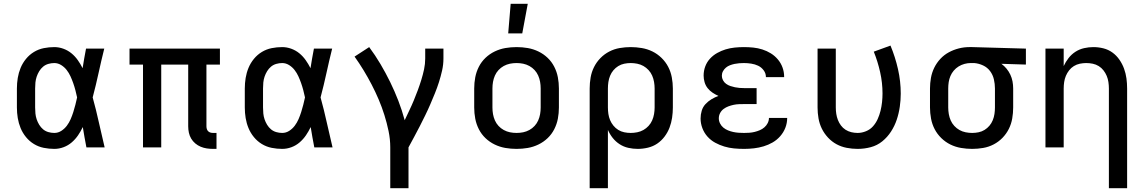

<svg xmlns="http://www.w3.org/2000/svg" viewBox="-20 -776 6040 1011"><path d="M266 8Q238 8 210.5 2.5Q183 -3 159 -17.5Q135 -32 117 -54Q99 -76 88.5 -101.5Q78 -127 73.5 -154.5Q69 -182 69 -210V-310Q69 -338 73.5 -365.5Q78 -393 88.5 -418.5Q99 -444 117 -466Q135 -488 159 -502.5Q183 -517 210.5 -522.5Q238 -528 266 -528Q290 -528 313.5 -519.5Q337 -511 356 -495.5Q375 -480 389.5 -459.5Q404 -439 415 -417Q419 -443 423.5 -468.5Q428 -494 433 -520H529Q513 -456 499 -391.5Q485 -327 468 -263Q486 -198 500.5 -132Q515 -66 531 0H435Q430 -27 425 -53.5Q420 -80 416 -107Q405 -84 391 -63.5Q377 -43 358 -26.5Q339 -10 315 -1Q291 8 266 8ZM266 -76Q286 -76 303 -87Q320 -98 332 -114Q344 -130 352 -148.5Q360 -167 366 -186Q372 -205 377 -224.5Q382 -244 386 -263Q382 -282 377 -301Q372 -320 365.5 -338.5Q359 -357 351 -374.5Q343 -392 331 -407.5Q319 -423 302 -433.5Q285 -444 266 -444Q250 -444 234.5 -439.5Q219 -435 207 -425Q195 -415 186.5 -401Q178 -387 173 -372Q168 -357 166.5 -341.5Q165 -326 165 -310V-210Q165 -194 166.5 -178.5Q168 -163 173 -148Q178 -133 186.5 -119Q195 -105 207 -95Q219 -85 234.5 -80.5Q250 -76 266 -76Z M1102 8Q1085 8 1068.5 5.5Q1052 3 1036.5 -3.5Q1021 -10 1008 -21Q995 -32 986.5 -46.5Q978 -61 974.5 -77.5Q971 -94 971 -111V-436H829V0H733V-436H662V-520H1138V-436H1067V-111Q1067 -104 1069 -97Q1071 -90 1076 -85Q1081 -80 1088 -78Q1095 -76 1102 -76H1120V8Z M1466 8Q1438 8 1410.5 2.5Q1383 -3 1359 -17.5Q1335 -32 1317 -54Q1299 -76 1288.5 -101.5Q1278 -127 1273.5 -154.5Q1269 -182 1269 -210V-310Q1269 -338 1273.5 -365.5Q1278 -393 1288.5 -418.5Q1299 -444 1317 -466Q1335 -488 1359 -502.5Q1383 -517 1410.5 -522.5Q1438 -528 1466 -528Q1490 -528 1513.5 -519.5Q1537 -511 1556 -495.5Q1575 -480 1589.5 -459.5Q1604 -439 1615 -417Q1619 -443 1623.5 -468.5Q1628 -494 1633 -520H1729Q1713 -456 1699 -391.5Q1685 -327 1668 -263Q1686 -198 1700.5 -132Q1715 -66 1731 0H1635Q1630 -27 1625 -53.5Q1620 -80 1616 -107Q1605 -84 1591 -63.5Q1577 -43 1558 -26.5Q1539 -10 1515 -1Q1491 8 1466 8ZM1466 -76Q1486 -76 1503 -87Q1520 -98 1532 -114Q1544 -130 1552 -148.5Q1560 -167 1566 -186Q1572 -205 1577 -224.5Q1582 -244 1586 -263Q1582 -282 1577 -301Q1572 -320 1565.5 -338.5Q1559 -357 1551 -374.5Q1543 -392 1531 -407.5Q1519 -423 1502 -433.5Q1485 -444 1466 -444Q1450 -444 1434.5 -439.5Q1419 -435 1407 -425Q1395 -415 1386.5 -401Q1378 -387 1373 -372Q1368 -357 1366.5 -341.5Q1365 -326 1365 -310V-210Q1365 -194 1366.5 -178.5Q1368 -163 1373 -148Q1378 -133 1386.5 -119Q1395 -105 1407 -95Q1419 -85 1434.5 -80.5Q1450 -76 1466 -76Z M2035 215V0Q2035 -43 2026 -86Q2017 -129 2004 -170.5Q1991 -212 1974 -252Q1957 -292 1937 -330.5Q1917 -369 1894.5 -406Q1872 -443 1847 -478L1924 -528Q1956 -485 1983.5 -438.5Q2011 -392 2034.5 -344Q2058 -296 2077.5 -245.5Q2097 -195 2111 -143Q2123 -169 2135.5 -195Q2148 -221 2159 -247.5Q2170 -274 2180 -301Q2190 -328 2198.5 -355.5Q2207 -383 2213 -411Q2219 -439 2219 -468V-520H2315V-468Q2315 -436 2308 -405Q2301 -374 2291.5 -344Q2282 -314 2270 -284.5Q2258 -255 2245.5 -226Q2233 -197 2219 -168.5Q2205 -140 2190.5 -111.5Q2176 -83 2161 -55.5Q2146 -28 2131 0V215Z M2700 8Q2670 8 2641 3Q2612 -2 2585 -15Q2558 -28 2536.5 -48.5Q2515 -69 2501.5 -95.5Q2488 -122 2482.5 -151Q2477 -180 2477 -210V-310Q2477 -340 2482.5 -369Q2488 -398 2501.5 -424.5Q2515 -451 2536.5 -471.5Q2558 -492 2585 -505Q2612 -518 2641 -523Q2670 -528 2700 -528Q2730 -528 2759 -523Q2788 -518 2815 -505Q2842 -492 2863.5 -471.5Q2885 -451 2898.5 -424.5Q2912 -398 2917.5 -369Q2923 -340 2923 -310V-210Q2923 -180 2917.5 -151Q2912 -122 2898.5 -95.5Q2885 -69 2863.5 -48.5Q2842 -28 2815 -15Q2788 -2 2759 3Q2730 8 2700 8ZM2700 -76Q2718 -76 2735 -79.5Q2752 -83 2767.5 -91.5Q2783 -100 2795 -113Q2807 -126 2814 -142Q2821 -158 2824 -175Q2827 -192 2827 -210V-310Q2827 -328 2824 -345Q2821 -362 2814 -378Q2807 -394 2795 -407Q2783 -420 2767.5 -428.5Q2752 -437 2735 -440.5Q2718 -444 2700 -444Q2682 -444 2665 -440.5Q2648 -437 2632.5 -428.5Q2617 -420 2605 -407Q2593 -394 2586 -378Q2579 -362 2576 -345Q2573 -328 2573 -310V-210Q2573 -192 2576 -175Q2579 -158 2586 -142Q2593 -126 2605 -113Q2617 -100 2632.5 -91.5Q2648 -83 2665 -79.5Q2682 -76 2700 -76ZM2656 -600 2669 -756H2759L2730 -600Z M3085 215V-310Q3085 -339 3090 -368Q3095 -397 3108 -423Q3121 -449 3141.5 -470Q3162 -491 3188 -504.5Q3214 -518 3243 -523Q3272 -528 3301 -528Q3330 -528 3359.5 -523Q3389 -518 3415.5 -505Q3442 -492 3463.5 -471Q3485 -450 3498.5 -424Q3512 -398 3517.5 -368.5Q3523 -339 3523 -310V-210Q3523 -183 3519 -156Q3515 -129 3505.5 -104Q3496 -79 3479.5 -57Q3463 -35 3441 -20Q3419 -5 3392 1.5Q3365 8 3338 8Q3313 8 3288.5 2.5Q3264 -3 3243 -16.5Q3222 -30 3206.5 -49.5Q3191 -69 3181 -92V215ZM3301 -76Q3318 -76 3335.5 -79.5Q3353 -83 3368 -91.5Q3383 -100 3395 -113Q3407 -126 3414 -142Q3421 -158 3424 -175.5Q3427 -193 3427 -210V-310Q3427 -327 3424 -344.5Q3421 -362 3414 -378Q3407 -394 3395 -407Q3383 -420 3368 -428.5Q3353 -437 3335.5 -440.5Q3318 -444 3301 -444Q3284 -444 3267 -440.5Q3250 -437 3235.5 -428Q3221 -419 3210 -406Q3199 -393 3192.5 -377Q3186 -361 3183.5 -344Q3181 -327 3181 -310V-210Q3181 -193 3183.5 -176Q3186 -159 3192.5 -143.5Q3199 -128 3210 -114.5Q3221 -101 3235.5 -92Q3250 -83 3267 -79.5Q3284 -76 3301 -76Z M3898 8Q3871 8 3845 5.5Q3819 3 3794 -4.5Q3769 -12 3746 -24.5Q3723 -37 3705.5 -56.5Q3688 -76 3678.5 -101Q3669 -126 3669 -152Q3669 -173 3675 -193Q3681 -213 3695 -228Q3709 -243 3726.5 -253.5Q3744 -264 3763 -271Q3747 -278 3732 -288Q3717 -298 3706 -312Q3695 -326 3690 -343.5Q3685 -361 3685 -378Q3685 -403 3693.5 -426Q3702 -449 3718.5 -467Q3735 -485 3756.5 -497Q3778 -509 3801 -516Q3824 -523 3848.5 -525.5Q3873 -528 3897 -528Q3922 -528 3946.5 -525.5Q3971 -523 3994.5 -515.5Q4018 -508 4039 -495Q4060 -482 4076 -463Q4092 -444 4100.5 -420.5Q4109 -397 4109 -372V-370H4013V-371Q4013 -390 4001 -406Q3989 -422 3972 -430Q3955 -438 3935.5 -441Q3916 -444 3897 -444Q3885 -444 3872.5 -443Q3860 -442 3848 -439.5Q3836 -437 3824 -432.5Q3812 -428 3802.5 -420Q3793 -412 3787 -401Q3781 -390 3781 -377Q3781 -365 3787 -353.5Q3793 -342 3803.5 -334.5Q3814 -327 3826 -323Q3838 -319 3850 -316.5Q3862 -314 3874.5 -313Q3887 -312 3900 -312H3964V-228H3900Q3886 -228 3871.5 -227.5Q3857 -227 3843 -224Q3829 -221 3815.5 -216Q3802 -211 3790.5 -202.5Q3779 -194 3772 -181Q3765 -168 3765 -153Q3765 -139 3771.5 -126Q3778 -113 3789 -104Q3800 -95 3813.5 -89.5Q3827 -84 3841 -81Q3855 -78 3869 -77Q3883 -76 3898 -76Q3912 -76 3926 -77Q3940 -78 3954 -81.5Q3968 -85 3981 -90.5Q3994 -96 4005 -105.5Q4016 -115 4022.5 -128Q4029 -141 4029 -155H4125Q4125 -128 4115.5 -103.5Q4106 -79 4088.5 -59Q4071 -39 4048.5 -26Q4026 -13 4001 -5.5Q3976 2 3950 5Q3924 8 3898 8Z M4496 8Q4467 8 4438.5 2.5Q4410 -3 4385 -16.5Q4360 -30 4340 -51.5Q4320 -73 4307.5 -98.5Q4295 -124 4290 -152.5Q4285 -181 4285 -210V-520H4381V-210Q4381 -193 4383.5 -176.5Q4386 -160 4392 -144.5Q4398 -129 4408 -115.5Q4418 -102 4432 -93Q4446 -84 4462.5 -80Q4479 -76 4496 -76Q4518 -76 4540 -85Q4562 -94 4577 -111Q4592 -128 4601.5 -149Q4611 -170 4616.5 -192.5Q4622 -215 4624.5 -238Q4627 -261 4627 -284Q4627 -340 4614.5 -396Q4602 -452 4581 -504L4669 -536Q4694 -476 4708.5 -412Q4723 -348 4723 -283Q4723 -249 4718 -214Q4713 -179 4702 -146Q4691 -113 4672 -83.5Q4653 -54 4626 -32Q4599 -10 4565 -1Q4531 8 4496 8Z M5099 8Q5070 8 5040.5 3Q5011 -2 4984.5 -15Q4958 -28 4936.5 -49Q4915 -70 4901.5 -96Q4888 -122 4882.5 -151.5Q4877 -181 4877 -210V-310Q4877 -338 4882 -366Q4887 -394 4899.5 -419.5Q4912 -445 4931.5 -466Q4951 -487 4976 -500.5Q5001 -514 5028.5 -521Q5056 -528 5084 -528H5100L5382 -520V-436L5253 -440Q5268 -429 5280 -414.5Q5292 -400 5300 -383Q5308 -366 5311.5 -347.5Q5315 -329 5315 -310V-210Q5315 -181 5310 -152Q5305 -123 5292 -97Q5279 -71 5258.5 -50Q5238 -29 5212 -15.5Q5186 -2 5157 3Q5128 8 5099 8ZM5099 -76Q5116 -76 5133 -79.5Q5150 -83 5164.5 -92Q5179 -101 5190 -114Q5201 -127 5207.5 -143Q5214 -159 5216.5 -176Q5219 -193 5219 -210V-310Q5219 -334 5213.5 -358Q5208 -382 5193.5 -401.5Q5179 -421 5156.5 -431.5Q5134 -442 5110 -444H5091Q5075 -444 5058.5 -439.5Q5042 -435 5027.5 -426Q5013 -417 5002 -404Q4991 -391 4984.5 -375.5Q4978 -360 4975.5 -343.5Q4973 -327 4973 -310V-210Q4973 -193 4976 -175.5Q4979 -158 4986 -142Q4993 -126 5005 -113Q5017 -100 5032 -91.5Q5047 -83 5064.5 -79.5Q5082 -76 5099 -76Z M5819 215V-310Q5819 -327 5816.5 -344Q5814 -361 5807.5 -376.5Q5801 -392 5790.5 -405.5Q5780 -419 5765.5 -428Q5751 -437 5734 -440.5Q5717 -444 5700 -444Q5683 -444 5666 -440.5Q5649 -437 5634.5 -428Q5620 -419 5609.5 -405.5Q5599 -392 5592.5 -376.5Q5586 -361 5583.5 -344Q5581 -327 5581 -310V0H5485V-520H5581V-428Q5591 -450 5606.5 -470Q5622 -490 5643 -503.5Q5664 -517 5688.5 -522.5Q5713 -528 5737 -528Q5764 -528 5790 -521.5Q5816 -515 5837.5 -499.5Q5859 -484 5874.5 -461.5Q5890 -439 5899 -414Q5908 -389 5911.5 -363Q5915 -337 5915 -310V215Z"/></svg>

Font: Iosevka Fixed Medium Extended
Style: Regular
Weight: 500
Width: 7
Monospace: yes
Designer: Belleve Invis
Foundry: Belleve Invis
Version: Version 24.1.1; ttfautohint (v1.8.4)